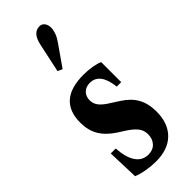

<svg xmlns="http://www.w3.org/2000/svg" viewBox="-278 -883 928 928"><g transform="rotate(-45 185.5 -419.5)"><path d="M167.5 10.5Q137 10.5 103 4.8Q69 -1 45 -11L39.5 -172H73.5Q77.5 -107.5 100.8 -73.2Q124 -39 165 -39Q196 -39 214.5 -58.8Q233 -78.5 233 -110.5Q233 -135.5 218.8 -155.2Q204.5 -175 170.5 -197.5L132 -222Q85 -253 62.8 -291Q40.5 -329 40.5 -381.5Q40.5 -534.5 215 -534.5Q245 -534.5 273.5 -529.8Q302 -525 319 -517V-380H288.5Q277 -485 209 -485Q182 -485 165.5 -468.5Q149 -452 149 -425.5Q149 -402 163.8 -383.2Q178.5 -364.5 215 -342.5L253 -318Q297.5 -289.5 318.5 -251.2Q339.5 -213 339.5 -159Q339.5 -79 294.5 -34.2Q249.5 10.5 167.5 10.5ZM163 -624.5 139 -635.5 171 -784.5Q185 -850.5 230.5 -850.5Q246.5 -850.5 256.2 -838Q266 -825.5 266 -805.5Q266 -790.5 259.5 -772Q253 -753.5 239.5 -734Z"/></g></svg>

Font: Libre Caslon Condensed
Style: Bold
Weight: 700
Designer: Pablo Impallari, Rodrigo Fuenzalida, Katja Schimmel, Ertekin Erdin
Foundry: Pablo Impallari, Rodrigo Fuenzalida
Version: Version 2.000; ttfautohint (v1.8.4.7-5d5b);gftools[0.9.33]